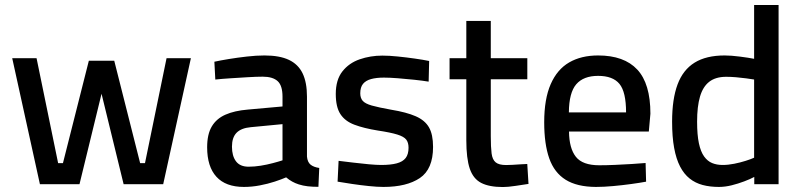

<svg xmlns="http://www.w3.org/2000/svg" viewBox="-20 -731 3178 762"><path d="M138.4 0 28.5 -500H125.1L210.7 -83.5H229.8L332.6 -490H433.4L536.2 -83.5H555.4L641 -500H737.6L627.7 0H470.6L383 -358.9L295.5 0Z M948.1 10.9Q875.8 10.9 839 -29.4Q802.1 -69.6 802.1 -146.4Q802.1 -198.2 820.5 -229.1Q838.9 -260.1 874.7 -275.9Q910.5 -291.7 963.3 -296.1L1101.2 -308.5V-347.4Q1101.2 -391.6 1081.7 -409.2Q1062.2 -426.7 1022.8 -426.7Q998.1 -426.7 963.7 -424.6Q929.4 -422.6 894.7 -420.3Q860.1 -418.1 834.5 -415.3L830.8 -486Q854.2 -491.2 888.5 -496.8Q922.8 -502.4 959.9 -506.6Q997 -510.9 1029.7 -510.9Q1089.5 -510.9 1126.6 -493.4Q1163.6 -475.9 1181 -439.8Q1198.3 -403.7 1198.3 -347.4V-109.6Q1200.3 -87.6 1212.5 -77.6Q1224.7 -67.7 1247 -64.4L1243.7 10.5Q1219.8 10.5 1201 8.3Q1182.2 6.1 1165.7 0.8Q1151.8 -3.6 1139.6 -10.4Q1127.4 -17.1 1115.6 -27.1Q1098 -19.4 1070.5 -10.3Q1042.9 -1.2 1011.2 4.8Q979.5 10.9 948.1 10.9ZM966.7 -69.4Q989.8 -69.4 1014.7 -73.4Q1039.6 -77.4 1062.5 -83.5Q1085.5 -89.5 1101.2 -94.7V-238.3L974.8 -226.2Q936.9 -222.7 918.7 -203.9Q900.6 -185.2 900.6 -148.9Q900.6 -112.1 916.6 -90.8Q932.6 -69.4 966.7 -69.4Z M1501.8 10.9Q1477 10.9 1443.9 7.4Q1410.7 4 1377.7 -0.9Q1344.7 -5.9 1319.8 -10.1L1323.8 -92.7Q1349.4 -89.7 1381.5 -85.7Q1413.7 -81.7 1444.3 -79Q1474.9 -76.3 1492.9 -76.3Q1530.5 -76.3 1554.5 -82.7Q1578.5 -89.1 1590 -103.9Q1601.4 -118.7 1601.4 -144.8Q1601.4 -165.1 1592.2 -177Q1582.9 -189 1556.6 -197.1Q1530.3 -205.3 1479.1 -213Q1423.6 -222 1386.4 -236.1Q1349.2 -250.1 1330.9 -278.3Q1312.6 -306.4 1312.6 -358.1Q1312.6 -414.2 1338.9 -447.6Q1365.2 -481 1407.5 -495.6Q1449.9 -510.3 1497.4 -510.3Q1524.8 -510.3 1558.6 -506.8Q1592.5 -503.4 1626 -498.6Q1659.4 -493.9 1683.2 -489L1681.2 -407Q1656.7 -411 1623.6 -414.5Q1590.4 -418 1558.3 -420.5Q1526.2 -423 1503.7 -423Q1473.6 -423 1452.6 -417.2Q1431.6 -411.4 1420.7 -398.1Q1409.8 -384.7 1409.8 -360.7Q1409.8 -342.2 1419.4 -331Q1429.1 -319.7 1455.7 -312.1Q1482.3 -304.6 1532.4 -295.6Q1593.4 -285.6 1629.9 -269.6Q1666.5 -253.6 1682.6 -225.4Q1698.7 -197.3 1698.7 -147.8Q1698.7 -59.8 1646.3 -24.4Q1593.9 10.9 1501.8 10.9Z M1975.9 11.3Q1921.5 11.3 1889.7 -5.1Q1857.9 -21.5 1844.3 -61.9Q1830.7 -102.3 1830.7 -174.3V-416.5H1764.2V-500H1830.7V-647.9H1927.8V-500H2072.8V-416.5H1927.8V-190.3Q1927.8 -147.1 1931 -122.1Q1934.2 -97.2 1947.3 -86.6Q1960.4 -76 1988.4 -76Q1998.4 -76 2013.7 -76.8Q2029 -77.7 2044.9 -78.8Q2060.8 -79.8 2072.6 -80.2L2077.5 -1.1Q2055.9 2.1 2025.9 6.7Q1995.9 11.3 1975.9 11.3Z M2344.8 10.9Q2270.1 10.5 2225.1 -17.5Q2180 -45.5 2159.9 -102.2Q2139.8 -159 2139.8 -245.6Q2139.8 -338.3 2165.6 -397Q2191.3 -455.7 2239 -483.3Q2286.7 -510.9 2353.7 -510.9Q2457 -510.9 2509.2 -454.9Q2561.3 -399 2561.3 -279.7L2555 -209H2238.3Q2238.9 -142.4 2265.5 -108.7Q2292 -75.1 2358.3 -75.1Q2386.8 -75.1 2420.8 -76.6Q2454.7 -78.1 2487.1 -80.1Q2519.5 -82.1 2542.2 -84.1L2544.2 -10Q2520.2 -5.5 2485.3 -0.7Q2450.4 4.1 2413.3 7.5Q2376.2 10.9 2344.8 10.9ZM2237.7 -284.9H2464.7Q2464.7 -366.1 2438.5 -398Q2412.3 -429.9 2353.7 -429.9Q2295.7 -429.9 2267 -396.6Q2238.3 -363.2 2237.7 -284.9Z M2833.1 10.9Q2797.8 10.9 2768.7 3.2Q2739.6 -4.5 2717.1 -22.4Q2694.6 -40.2 2679.1 -70.1Q2663.5 -100.1 2655.5 -144Q2647.4 -187.8 2647.4 -248.3Q2647.4 -338 2669.1 -396Q2690.7 -453.9 2736.7 -482.4Q2782.7 -510.9 2855.9 -510.9Q2881.5 -510.9 2916.4 -506.4Q2951.4 -501.9 2972.9 -497.6V-711.2H3070V0H2973.5V-28.8Q2957.8 -20.3 2933.7 -11.2Q2909.5 -2 2883.4 4.5Q2857.4 10.9 2833.1 10.9ZM2847.6 -76.3Q2870.2 -76.3 2893.9 -81.1Q2917.6 -85.8 2938.7 -92.5Q2959.9 -99.1 2972.9 -105.1V-415.4Q2960.5 -417.4 2940.9 -420.1Q2921.3 -422.8 2900.5 -424.5Q2879.7 -426.2 2862.2 -426.2Q2820.1 -426.2 2794.8 -406.5Q2769.6 -386.9 2758.1 -347.5Q2746.6 -308.2 2746.6 -248.3Q2746.6 -196.1 2753.7 -162.5Q2760.9 -128.8 2774.5 -110Q2788.1 -91.2 2806.4 -83.8Q2824.7 -76.3 2847.6 -76.3Z"/></svg>

Font: TitilliumWeb ExtraLight
Style: Regular
Weight: 400
Designer: Mohamed Gaber, Accademia di Belle Arti di Urbino and others
Foundry: Kief Type Foundry, Accademia di Belle Arti di Urbino and others
Version: Version 3.000; ttfautohint (v1.8.2)